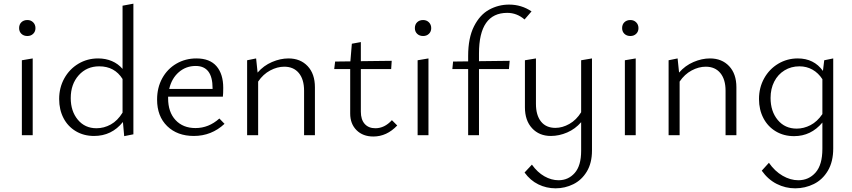

<svg xmlns="http://www.w3.org/2000/svg" viewBox="-20 -736 4636 1045"><path d="M84 -583Q84 -603 96.5 -615Q109 -627 129 -627Q148 -627 160.5 -614.5Q173 -602 173 -583Q173 -564 160.5 -552Q148 -540 129 -540Q109 -540 96.5 -552Q84 -564 84 -583ZM99 -408 158 -418V0H99Z M706 -716V-5L656 5L649 -72Q588 4 492 4Q436 4 392.5 -22Q349 -48 325.5 -93.5Q302 -139 302 -197Q302 -259 330 -309.5Q358 -360 406.5 -389Q455 -418 514 -418Q555 -418 589 -403.5Q623 -389 647 -361V-705ZM647 -123V-306Q604 -375 520 -375Q452 -375 408.5 -326.5Q365 -278 365 -202Q365 -131 403.5 -84.5Q442 -38 505 -38Q546 -38 583 -58.5Q620 -79 647 -123Z M1202 -62Q1131 4 1035 4Q945 4 890 -49.5Q835 -103 835 -194Q835 -259 863 -310Q891 -361 940 -389.5Q989 -418 1049 -418Q1122 -418 1158.5 -375.5Q1195 -333 1195 -258Q1195 -225 1193 -210H895V-201Q895 -126 935.5 -82.5Q976 -39 1044 -39Q1116 -39 1174 -91ZM901 -252H1137V-256Q1137 -377 1045 -377Q992 -377 953 -343Q914 -309 901 -252Z M1694 -261V0H1635V-242Q1635 -304 1606.5 -338.5Q1578 -373 1527 -373Q1489 -373 1450.5 -352.5Q1412 -332 1385 -292V0H1325V-408L1374 -418L1382 -341Q1415 -379 1460.5 -398.5Q1506 -418 1550 -418Q1615 -418 1654.5 -376Q1694 -334 1694 -261Z M2142 -53Q2085 7 2012 7Q1955 7 1920.5 -27.5Q1886 -62 1886 -118V-360H1799L1804 -401L1887 -402L1895 -498L1944 -507V-403L2112 -405L2109 -360H1944V-128Q1944 -85 1965 -61.5Q1986 -38 2023 -38Q2073 -38 2113 -82Z M2238 -583Q2238 -603 2250.5 -615Q2263 -627 2283 -627Q2302 -627 2314.5 -614.5Q2327 -602 2327 -583Q2327 -564 2314.5 -552Q2302 -540 2283 -540Q2263 -540 2250.5 -552Q2238 -564 2238 -583ZM2253 -408 2312 -418V0H2253Z M2587 -445V-403L2754 -405L2750 -360H2587V0H2528V-360H2442L2446 -401L2528 -402V-431Q2528 -530 2560 -593Q2592 -656 2642.5 -683.5Q2693 -711 2751 -711Q2818 -711 2873 -674L2835 -630Q2793 -666 2741 -666Q2587 -666 2587 -445Z M3202 -418V83Q3202 151 3174 197.5Q3146 244 3100.5 266.5Q3055 289 3004 289Q2954 289 2910 267.5Q2866 246 2835 203L2875 160Q2905 202 2943 223.5Q2981 245 3020 245Q3073 245 3108 205.5Q3143 166 3143 85V-71Q3111 -34 3067 -15Q3023 4 2978 4Q2915 4 2876 -38Q2837 -80 2837 -152V-408L2897 -418V-171Q2897 -109 2924.5 -74.5Q2952 -40 3003 -40Q3041 -40 3079 -61.5Q3117 -83 3143 -125V-408Z M3366 -583Q3366 -603 3378.5 -615Q3391 -627 3411 -627Q3430 -627 3442.5 -614.5Q3455 -602 3455 -583Q3455 -564 3442.5 -552Q3430 -540 3411 -540Q3391 -540 3378.5 -552Q3366 -564 3366 -583ZM3381 -408 3440 -418V0H3381Z M3988 -261V0H3929V-242Q3929 -304 3900.5 -338.5Q3872 -373 3821 -373Q3783 -373 3744.5 -352.5Q3706 -332 3679 -292V0H3619V-408L3668 -418L3676 -341Q3709 -379 3754.5 -398.5Q3800 -418 3844 -418Q3909 -418 3948.5 -376Q3988 -334 3988 -261Z M4515 -418V72Q4515 144 4486 193Q4457 242 4409.5 265.5Q4362 289 4308 289Q4255 289 4207.5 265Q4160 241 4126 193L4165 150Q4197 196 4239.5 220.5Q4282 245 4325 245Q4382 245 4419 203Q4456 161 4456 74V-69Q4394 5 4302 5Q4246 5 4202.5 -21Q4159 -47 4135 -93Q4111 -139 4111 -197Q4111 -259 4139 -309.5Q4167 -360 4215.5 -389Q4264 -418 4322 -418Q4410 -418 4459 -350L4466 -408ZM4456 -115V-305Q4434 -339 4402 -357Q4370 -375 4331 -375Q4286 -375 4250 -353Q4214 -331 4194 -292Q4174 -253 4174 -203Q4174 -130 4213 -83Q4252 -36 4316 -36Q4355 -36 4391.5 -55Q4428 -74 4456 -115Z"/></svg>

Font: Ysabeau Infant Semilight
Style: Regular
Weight: 300
Designer: Christian Thalmann (Catharsis Fonts)
Version: Version 0.003